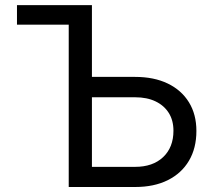

<svg xmlns="http://www.w3.org/2000/svg" viewBox="-20 -748 856 768"><path d="M47.9 -649.4V-727.5H270.5V-649.4ZM322.8 -440.4H520.5Q595.7 -440.4 650.6 -414.1Q705.6 -387.7 735.6 -339.1Q765.6 -290.5 765.6 -224.1Q765.6 -155.3 735.8 -105Q706.1 -54.7 651.1 -27.3Q596.2 0 520.5 0H254.9V-727.5H347.7V-80.6H520.5Q591.3 -80.6 632.6 -119.6Q673.8 -158.7 673.8 -225.1Q673.8 -266.6 655 -296.4Q636.2 -326.2 602.1 -342.5Q567.9 -358.9 520.5 -358.9H322.8Z"/></svg>

Font: Adwaita Sans
Style: Regular
Weight: 400
Designer: Rasmus Andersson
Foundry: rsms
Version: Version 4.001;git-9221beed3